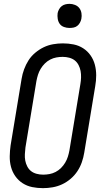

<svg xmlns="http://www.w3.org/2000/svg" viewBox="-20 -968 540 996"><path d="M203 8Q174 8 147 2.5Q120 -3 97.5 -17.5Q75 -32 59.5 -54Q44 -76 37 -102.5Q30 -129 30.5 -157.5Q31 -186 35 -214L92 -559Q96 -584 105 -608.5Q114 -633 128 -655Q142 -677 163 -694.5Q184 -712 207 -723Q230 -734 255.5 -738.5Q281 -743 306 -743Q335 -743 362 -737.5Q389 -732 411.5 -717.5Q434 -703 449.5 -681Q465 -659 472 -632.5Q479 -606 479 -577.5Q479 -549 474 -521L417 -176Q413 -151 404.5 -126.5Q396 -102 381.5 -80Q367 -58 346.5 -40.5Q326 -23 302.5 -12Q279 -1 253.5 3.5Q228 8 203 8ZM204 -62Q220 -62 236.5 -65Q253 -68 268.5 -76Q284 -84 296.5 -96.5Q309 -109 318 -124Q327 -139 332 -155Q337 -171 340 -187L397 -532Q400 -549 400.5 -566.5Q401 -584 398 -600Q395 -616 387.5 -630.5Q380 -645 368 -654.5Q356 -664 339.5 -668.5Q323 -673 305 -673Q289 -673 272.5 -670Q256 -667 240.5 -659Q225 -651 212.5 -638.5Q200 -626 191 -611Q182 -596 177 -580Q172 -564 169 -548L112 -203Q110 -186 109 -168.5Q108 -151 111 -135Q114 -119 121.5 -104.5Q129 -90 141 -80.5Q153 -71 169.5 -66.5Q186 -62 204 -62ZM340 -823Q326 -823 312 -828Q298 -833 290 -844Q282 -855 279.5 -870Q277 -885 279 -900Q281 -910 286.5 -920Q292 -930 300.5 -936.5Q309 -943 319.5 -945.5Q330 -948 341 -948Q355 -948 369 -942.5Q383 -937 391.5 -926Q400 -915 402.5 -900Q405 -885 402 -870Q400 -860 394.5 -850Q389 -840 380.5 -833.5Q372 -827 361.5 -825Q351 -823 340 -823Z"/></svg>

Font: Iosevka Fixed
Style: Italic
Weight: 400
Italic angle: -9°
Monospace: yes
Designer: Belleve Invis
Foundry: Belleve Invis
Version: Version 33.2.4